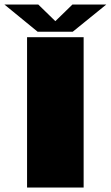

<svg xmlns="http://www.w3.org/2000/svg" viewBox="-36 -842 497 862"><path d="M85.5 0H339.5V-675H85.5ZM133 -699.5H290.5L441 -821.5H289L212.5 -747L136 -821.5H-16Z"/></svg>

Font: Anybody Expanded Black
Style: Regular
Weight: 900
Width: 7
Designer: Tyler Finck
Foundry: Etcetera Type Company
Version: Version 1.113;gftools[0.9.25]